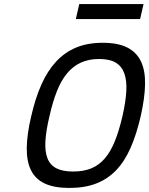

<svg xmlns="http://www.w3.org/2000/svg" viewBox="-20 -916 736 947"><path d="M341 -70Q392 -70 430 -85.5Q468 -101 496.5 -134Q525 -167 546 -218.5Q567 -270 584 -343Q600 -413 603 -466Q606 -519 593 -554.5Q580 -590 550 -607.5Q520 -625 469 -625Q418 -625 379.5 -607.5Q341 -590 311.5 -555Q282 -520 261 -467Q240 -414 224 -343Q207 -272 204 -220.5Q201 -169 214 -135.5Q227 -102 258 -86Q289 -70 341 -70ZM322 11Q247 11 200.5 -11Q154 -33 132.5 -77Q111 -121 112 -187.5Q113 -254 134 -343Q154 -431 184 -498.5Q214 -566 256.5 -612Q299 -658 355.5 -681.5Q412 -705 487 -705Q562 -705 608 -681.5Q654 -658 675.5 -612.5Q697 -567 695.5 -499Q694 -431 674 -343Q653 -252 623.5 -185.5Q594 -119 552 -75.5Q510 -32 453.5 -10.5Q397 11 322 11ZM371 -896H688L671 -822H354Z"/></svg>

Font: Panefresco 500wt
Style: Italic
Weight: 700
Foundry: Campivisivi & Chank Co
Version: Version 1.000